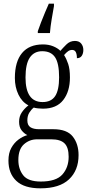

<svg xmlns="http://www.w3.org/2000/svg" viewBox="-20 -786 486 1046"><path d="M200 240Q112 240 69 199.5Q26 159 26 89Q26 48 41.5 20Q57 -8 80.5 -25.5Q104 -43 129 -50Q112 -58 98 -75.5Q84 -93 84 -123Q84 -152 99 -174Q114 -196 135 -212Q100 -230 80.5 -270.5Q61 -311 61 -361Q61 -450 100 -497Q139 -544 214 -544Q245 -544 269.5 -534Q294 -524 309 -509Q322 -524 341.5 -543.5Q361 -563 388 -563Q411 -563 422.5 -548.5Q434 -534 434 -514Q434 -495 425.5 -482Q417 -469 399 -469Q399 -490 393 -502Q387 -514 373 -514Q361 -514 351 -507Q341 -500 329 -486Q342 -466 351.5 -437.5Q361 -409 361 -364Q361 -288 324.5 -241Q288 -194 214 -194Q204 -194 188 -195.5Q172 -197 164 -200Q150 -189 139.5 -172Q129 -155 129 -130Q129 -104 145.5 -93Q162 -82 194 -82H271Q345 -82 376.5 -42Q408 -2 408 59Q408 142 356 191Q304 240 200 240ZM212 -230Q259 -230 280.5 -262.5Q302 -295 302 -365Q302 -441 280 -474Q258 -507 210 -507Q166 -507 142.5 -472.5Q119 -438 119 -364Q119 -230 212 -230ZM202 203Q286 203 320 164.5Q354 126 354 68Q354 17 331.5 -5Q309 -27 260 -27H182Q141 -27 110.5 0Q80 27 80 86Q80 135 106.5 169Q133 203 202 203ZM186 -616Q193 -637 203.5 -664Q214 -691 225.5 -718.5Q237 -746 246 -766H274V-753Q268 -719 261.5 -681Q255 -643 252 -606H186Z"/></svg>

Font: Noto Serif Tamil Condensed Light
Style: Italic
Weight: 300
Width: 3
Italic angle: -12°
Designer: Indian Type Foundry, Tom Grace, and the Monotype Design Team
Foundry: Monotype Imaging Inc.
Version: Version 2.003; ttfautohint (v1.8.4.7-5d5b)